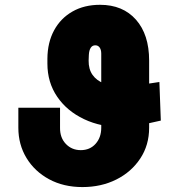

<svg xmlns="http://www.w3.org/2000/svg" viewBox="-20 -757 734 787"><path d="M633.3 -420.9 639.2 -262.7Q587.4 -251 559.8 -245.1Q532.2 -239.3 516.4 -237.3Q500.5 -235.4 483.9 -235.4Q394.5 -235.4 324.5 -268.6Q254.4 -301.8 214.4 -360.6Q174.3 -419.4 174.3 -496.1V-516.6Q174.8 -583 201.7 -632.6Q228.5 -682.1 276.9 -709.7Q325.2 -737.3 390.1 -737.3Q483.4 -737.3 537.4 -676.3Q591.3 -615.2 591.3 -508.8V-233.4Q591.3 -162.1 554.9 -107.2Q518.6 -52.2 456.8 -21.2Q395 9.8 317.9 9.8Q240.7 9.8 181.4 -22.2Q122.1 -54.2 88.6 -109.4Q55.2 -164.6 55.2 -233.4V-315.4H226.1V-233.4Q225.6 -192.4 250 -167Q274.4 -141.6 311 -141.6Q348.6 -141.6 371.8 -167.5Q395 -193.4 395 -233.4V-537.1Q395 -553.2 388.4 -562.3Q381.8 -571.3 370.6 -571.3Q358.4 -571.3 351.8 -561Q345.2 -550.8 344.2 -532.2L343.3 -508.8Q342.8 -473.6 359.4 -450Q376 -426.3 407.7 -414.3Q439.5 -402.3 483.9 -402.3Q496.1 -402.3 500 -402.1Q503.9 -401.9 513.2 -403.1Q522.5 -404.3 549.1 -408.2Q575.7 -412.1 633.3 -420.9Z"/></svg>

Font: Inter 17pt Black
Style: Regular
Weight: 900
Version: Version 4.001;git-66647c0bb